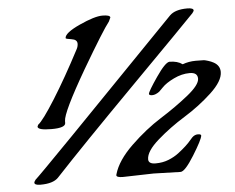

<svg xmlns="http://www.w3.org/2000/svg" viewBox="-47 -677 902 737"><g transform="rotate(-5 403.5 -308.0)"><path d="M516 0 398 3Q373 3 373 -6Q373 -8 374 -10Q389 -62 446 -117Q503 -172 562.5 -209.5Q622 -247 670 -285.5Q718 -324 718 -348Q718 -372 687.5 -372Q657 -372 626 -357Q595 -342 580 -326L565 -311Q550 -300 537.5 -300Q525 -300 525 -306Q526 -316 562 -368.5Q598 -421 614 -422Q645 -422 664 -408Q688 -417 715 -417Q742 -417 746.5 -416.5Q751 -416 762.5 -412.5Q774 -409 783 -404Q807 -391 807 -366Q807 -331 759 -286.5Q711 -242 653.5 -206.5Q596 -171 548 -129Q500 -87 500 -56Q500 -38 527.5 -38Q555 -38 577.5 -47Q600 -56 617 -69Q651 -95 668 -116L676 -125Q686 -135 698.5 -135Q711 -135 711 -129Q709 -113 673 -55Q637 3 620 3ZM80 5Q57 5 57 -5Q57 -8 63 -16Q82 -31 632 -599Q653 -620 700 -620Q724 -620 724 -610Q724 -608 718 -600Q678 -558 467.5 -345Q257 -132 149 -16Q129 5 80 5ZM195 -230V-223Q195 -204 141.5 -204Q88 -204 88 -218L91 -225Q110 -239 159 -317Q208 -395 264 -502Q269 -512 269 -522Q269 -538 247 -541Q225 -544 225 -547Q225 -567 284 -594Q343 -621 373 -621Q403 -621 403 -611L396 -596Q372 -566 288 -423Q195 -263 195 -230Z"/></g></svg>

Font: Condiment
Style: Regular
Weight: 400
Designer: Angel Koziupa, Alejandro Paul
Foundry: Angel Koziupa, Alejandro Paul
Version: Version 1.001